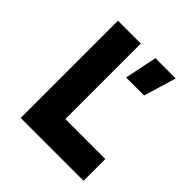

<svg xmlns="http://www.w3.org/2000/svg" viewBox="-209 -959 1117 1117"><g transform="rotate(45 350.0 -400.0)"><path d="M130 0V-800H318V-179H647V0ZM397 -600 438 -800H605L545 -600Z"/></g></svg>

Font: Martian Mono ExtraBold
Style: Regular
Weight: 800
Monospace: yes
Designer: Roman Shamin
Foundry: Evil Martians
Version: Version 1.000; ttfautohint (v1.8.4.7-5d5b)